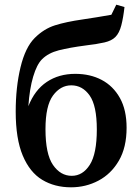

<svg xmlns="http://www.w3.org/2000/svg" viewBox="-20 -785 597 819"><path d="M283 14Q213 14 160 -18Q107 -50 77 -121.5Q47 -193 47 -309Q47 -413 67.5 -498Q88 -583 128 -623Q167 -662 214.5 -677Q262 -692 332 -702Q393 -711 455 -722L476 -765L511 -755Q506 -710 497.5 -677Q489 -644 472 -627Q456 -611 425.5 -604Q395 -597 345 -591Q276 -582 231 -570.5Q186 -559 159 -532Q137 -510 121.5 -458Q106 -406 101 -332Q128 -401 179.5 -435.5Q231 -470 301 -470Q365 -470 414 -444Q463 -418 491.5 -367Q520 -316 520 -240Q520 -156 487 -99.5Q454 -43 400 -14.5Q346 14 283 14ZM286 -35Q333 -35 363 -82Q393 -129 393 -233Q393 -334 362.5 -377.5Q332 -421 284 -421Q238 -421 206 -377.5Q174 -334 174 -234Q174 -128 206 -81.5Q238 -35 286 -35Z"/></svg>

Font: Source Serif Pro Semibold
Style: Regular
Weight: 600
Designer: Frank Grießhammer
Foundry: Adobe Systems Incorporated
Version: Version 3.000;hotconv 1.0.109;makeotfexe 2.5.65596